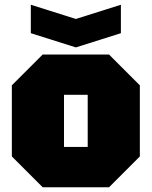

<svg xmlns="http://www.w3.org/2000/svg" viewBox="-20 -790 640 810"><path d="M30 -130V-430L160 -560H440L570 -430V-130L440 0H160ZM250 -170H350V-390H250ZM490 -770V-650L300 -590L110 -650V-770L300 -710Z"/></svg>

Font: Tektur Black
Style: Regular
Weight: 900
Designer: Adam Jagosz
Foundry: Adam Jagosz
Version: Version 1.005;gftools[0.9.30]